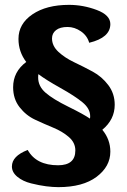

<svg xmlns="http://www.w3.org/2000/svg" viewBox="-20 -692 524 790"><path d="M56 -532Q56 -594 113.5 -633Q171 -672 264 -672Q322 -672 378 -651Q434 -630 434 -593Q434 -537 347 -516Q339 -545 313 -563Q287 -581 258 -581Q227 -581 210.5 -568Q194 -555 194 -534Q194 -503 220.5 -478.5Q247 -454 285 -436Q323 -418 361 -397.5Q399 -377 425.5 -342Q452 -307 452 -261Q452 -200 401 -158Q434 -118 434 -68Q434 -7 377.5 35.5Q321 78 220 78Q198 78 170 74.5Q142 71 108 62.5Q74 54 51.5 35.5Q29 17 29 -7Q29 -50 94 -75Q129 -12 219 -12Q290 -12 290 -73Q290 -105 263.5 -128Q237 -151 199.5 -166.5Q162 -182 124.5 -199.5Q87 -217 60.5 -251Q34 -285 34 -333Q34 -397 88 -437Q56 -479 56 -532ZM138 -387Q137 -382 137 -373Q137 -337 167.5 -310.5Q198 -284 261 -253Q324 -222 350 -204Q351 -207 351 -214Q351 -245 319.5 -271Q288 -297 228 -330.5Q168 -364 138 -387Z"/></svg>

Font: Overlock
Style: Black
Weight: 900
Designer: Dario Muhafara
Foundry: Dario Manuel Muhafara
Version: Version 1.001